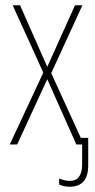

<svg xmlns="http://www.w3.org/2000/svg" viewBox="-20 -547 359 727"><path d="M244 160Q233 160 223.5 158Q214 156 204 152V129Q227 138 244 138Q291 138 291 75V0H269L159 -247L45 0H17L144 -272L28 -527H56L159 -294L264 -527H292L174 -270L286 -25H314V79Q314 160 244 160Z"/></svg>

Font: Noto Sans ExtraCondensed Thin
Style: Regular
Weight: 100
Width: 2
Designer: Monotype Design Team
Foundry: Monotype Imaging Inc.
Version: Version 2.013; ttfautohint (v1.8.4.7-5d5b)